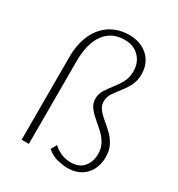

<svg xmlns="http://www.w3.org/2000/svg" viewBox="-171 -824 877 944"><g transform="rotate(30 267.0 -351.5)"><path d="M351 8Q329 8 296.5 1Q264 -6 233 -32L251 -64Q269 -47 294.5 -35.5Q320 -24 352 -24Q399 -24 423.5 -53.5Q448 -83 448 -127Q448 -161 433 -186.5Q418 -212 396 -232Q374 -252 352 -270.5Q330 -289 315 -309.5Q300 -330 300 -357Q300 -384 314.5 -407Q329 -430 347.5 -453Q366 -476 380.5 -503Q395 -530 395 -565Q395 -616 363.5 -647.5Q332 -679 282 -679Q208 -679 168 -624.5Q128 -570 128 -469V0H87V-469Q87 -542 111.5 -596.5Q136 -651 182 -681Q228 -711 290 -711Q334 -711 367 -693.5Q400 -676 418.5 -645Q437 -614 437 -572Q437 -536 422.5 -508Q408 -480 389.5 -457Q371 -434 356.5 -412.5Q342 -391 342 -366Q342 -342 356.5 -323Q371 -304 393 -286Q415 -268 437 -247Q459 -226 473.5 -198.5Q488 -171 488 -132Q488 -103 479.5 -78Q471 -53 453.5 -33.5Q436 -14 410.5 -3Q385 8 351 8Z"/></g></svg>

Font: Ysabeau Office ExtraLight
Style: Regular
Weight: 250
Designer: Christian Thalmann (Catharsis Fonts)
Version: Version 2.001;gftools[0.9.30]; featfreeze: tnum,lnum,ss02